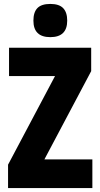

<svg xmlns="http://www.w3.org/2000/svg" viewBox="-20 -1008 511 977"><path d="M450 -51H21V-170L260 -621H26V-765H444V-646L206 -197H450ZM236 -988Q281 -988 301.5 -966.5Q322 -945 322 -903Q322 -819 236 -819Q150 -819 150 -903Q150 -946 170.5 -967Q191 -988 236 -988Z"/></svg>

Font: Noto Sans Tamil UI ExtraCondensed Black
Style: Regular
Weight: 900
Width: 2
Designer: Jelle Bosma - Monotype Design Team
Foundry: Monotype Imaging Inc.
Version: Version 2.004; ttfautohint (v1.8.4.7-5d5b)